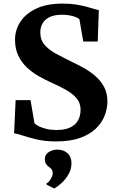

<svg xmlns="http://www.w3.org/2000/svg" viewBox="-20 -772 643 1063"><path d="M290.8 11Q231.3 11 185.3 0.4Q139.3 -10.3 107.4 -21.1Q75.5 -32 58.1 -33.5L66.5 -217.8H149L170.9 -89.7Q179.1 -80.9 196.2 -72.4Q213.4 -63.9 237.8 -58.1Q262.3 -52.3 292.1 -52.3Q338.9 -52.3 368.5 -66.2Q398.1 -80.1 412.1 -105.5Q426.1 -130.8 426.1 -164.5Q426.1 -201.2 404.5 -227.2Q383 -253.2 344.7 -274.8Q306.4 -296.3 255.1 -319Q225.8 -332.4 192.5 -351.4Q159.1 -370.5 129.7 -397.8Q100.2 -425.1 81.7 -463Q63.2 -500.9 63.2 -552Q63.2 -606.1 93 -651.7Q122.8 -697.3 181.3 -724.7Q239.8 -752.1 326 -752.1Q366.8 -752.1 399.1 -747.2Q431.3 -742.2 456 -735.6Q480.7 -728.9 498.4 -723.3Q516.1 -717.7 527.1 -716.5L521.1 -542.2H441L419.7 -665.1Q414.9 -670.7 401.2 -676.6Q387.6 -682.4 367.8 -686.4Q348 -690.4 323.9 -690.4Q281.7 -690.4 255.1 -677.7Q228.6 -665 215.8 -643Q203.1 -620.9 203.1 -592.5Q203.1 -551.1 227.1 -523.3Q251 -495.6 291.5 -473.9Q331.9 -452.1 380.2 -428.4Q412.1 -413.6 446.1 -394.5Q480.1 -375.3 509.3 -349.8Q538.4 -324.2 556.6 -290Q574.7 -255.8 574.7 -210Q574.7 -171.5 559.7 -132.4Q544.6 -93.2 511.5 -60.8Q478.4 -28.3 423.9 -8.7Q369.5 11 290.8 11ZM375.7 133Q375.3 166.3 358.4 194.6Q341.6 223 319.3 242.8Q297 262.7 280.8 271.3H279.1L238.5 250.5L237.1 243.4Q250.2 237.7 261 218.9Q271.8 200.2 271.8 188Q271.8 172.2 265 164.8Q258.3 157.3 251.2 152.3Q243.3 146.8 235.9 137.2Q228.5 127.5 228.5 109.8Q228.5 89.5 240.5 77.8Q252.5 66.1 268.2 61.2Q284 56.3 294.3 56.3H297.4Q332.4 56.3 354.2 76.4Q376 96.6 375.7 133Z"/></svg>

Font: Merriweather Light
Style: Regular
Weight: 300
Designer: Eben Sorkin
Foundry: Eben Sorkin
Version: Version 2.100